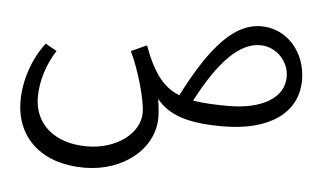

<svg xmlns="http://www.w3.org/2000/svg" viewBox="-49 -562 1415 840"><g transform="rotate(5 658.5 -142.0)"><path d="M936 -33C1140 -33 1264 -120 1264 -264C1264 -389 1178 -484 1066 -484C954 -484 853 -384 735 -152C670 -178 630 -227 592 -314C587 -329 581 -343 575 -357L507 -326C546 -245 582 -116 582 -62C582 30 480 106 351 106C211 106 119 30 119 -91C119 -161 143 -236 183 -298L133 -326C77 -253 45 -156 45 -68C45 94 160 200 348 200C520 200 652 90 652 -46C652 -71 649 -98 644 -128C695 -67 768 -33 936 -33ZM797 -134C891 -314 979 -401 1069 -401C1140 -401 1196 -341 1196 -273C1196 -179 1098 -124 952 -124C890 -124 839 -127 797 -134Z"/></g></svg>

Font: Wafeq
Style: Regular
Weight: 400
Designer: Rasmus Andersson & Azza Alameddine
Foundry: Google & TypeTogether
Version: Version 3.000;FEAKit 1.0